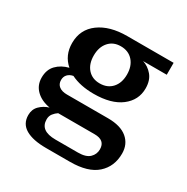

<svg xmlns="http://www.w3.org/2000/svg" viewBox="-162 -664 966 991"><g transform="rotate(30 321.5 -168.0)"><path d="M242 187Q164 187 121 162Q78 137 78 85Q78 51 100 29Q122 7 154 -3Q102 -12 71.5 -42Q41 -72 41 -117Q41 -164 68.5 -192.5Q96 -221 140 -232Q88 -277 88 -350Q88 -431 150.5 -477Q213 -523 317 -523H593V-452H452Q485 -442 509.5 -413Q534 -384 534 -336Q534 -266 476.5 -222Q419 -178 315 -178Q235 -178 179 -206Q158 -202 146 -189Q134 -176 134 -156Q134 -132 151 -119Q168 -106 198 -106H443Q518 -106 557.5 -73Q597 -40 597 16Q597 93 544.5 140Q492 187 385 187ZM315 -240Q361 -240 388 -270Q415 -300 415 -350Q415 -400 388 -430.5Q361 -461 315 -461Q270 -461 243.5 -430.5Q217 -400 217 -350Q217 -300 243.5 -270Q270 -240 315 -240ZM263 125H397Q444 125 465.5 104.5Q487 84 487 54Q487 0 424 0H207Q193 9 182 23Q171 37 171 57Q171 125 263 125Z"/></g></svg>

Font: Montagu Slab 16pt Medium
Style: Regular
Weight: 500
Designer: Florian Karsten
Foundry: Florian Karsten
Version: Version 1.000; ttfautohint (v1.8.3)